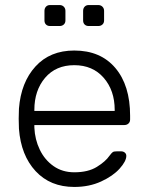

<svg xmlns="http://www.w3.org/2000/svg" viewBox="-20 -730 586 760"><path d="M495 -272V-257Q495 -247 488.5 -241Q482 -235 472 -235H116V-225Q118 -178 137.5 -137.5Q157 -97 192 -72.5Q227 -48 274 -48Q329 -48 363.5 -69.5Q398 -91 413 -113Q422 -125 426.5 -128Q431 -131 443 -131H459Q468 -131 474 -126Q480 -121 480 -113Q480 -92 453.5 -62.5Q427 -33 380 -11.5Q333 10 274 10Q179 10 121 -52.5Q63 -115 55 -220L54 -260L55 -300Q63 -404 120.5 -467Q178 -530 274 -530Q378 -530 436.5 -461Q495 -392 495 -272ZM434 -291V-295Q434 -372 390.5 -422Q347 -472 274 -472Q201 -472 158.5 -422Q116 -372 116 -295V-291ZM216 -627H178Q168 -627 162 -633Q156 -639 156 -649V-687Q156 -697 162 -703.5Q168 -710 178 -710H216Q226 -710 232.5 -703.5Q239 -697 239 -687V-649Q239 -639 232.5 -633Q226 -627 216 -627ZM369 -627H331Q321 -627 315 -633Q309 -639 309 -649V-687Q309 -697 315 -703.5Q321 -710 331 -710H369Q379 -710 385.5 -703.5Q392 -697 392 -687V-649Q392 -639 385.5 -633Q379 -627 369 -627Z"/></svg>

Font: Rubik
Style: Regular
Weight: 300
Designer: Hubert & Fischer
Foundry: Hubert & Fischer
Version: Version 1.100